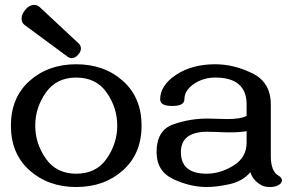

<svg xmlns="http://www.w3.org/2000/svg" viewBox="-20 -750 1181 782"><path d="M272.5 -513.2Q263.2 -513.2 254.9 -519.5L81.1 -647.5Q67.9 -657.2 67.9 -673.8Q67.9 -690.4 80.6 -707Q97.7 -730 120.1 -730Q132.3 -730 142.1 -720.7L299.8 -573.7Q309.6 -564.5 309.6 -552.7Q309.6 -540 298.8 -527.8Q286.6 -513.2 272.5 -513.2ZM290.5 11.7Q176.3 11.7 100.3 -56.2Q24.4 -124 24.4 -238.3Q24.4 -352.5 100.3 -420.4Q176.3 -488.3 290.5 -488.3Q404.8 -488.3 480.7 -420.4Q556.6 -352.5 556.6 -238.3Q556.6 -124 480.7 -56.2Q404.8 11.7 290.5 11.7ZM290.5 -42.5Q372.1 -42.5 414.8 -104.2Q457.5 -166 457.5 -238.3Q457.5 -311 414.8 -372.6Q372.1 -434.1 290.5 -434.1Q209.5 -434.1 166.5 -372.6Q123.5 -311 123.5 -238.3Q123.5 -166 166.5 -104.2Q209.5 -42.5 290.5 -42.5Z M1078.6 11.7Q1056.6 11.7 1043 3.4Q1008.8 -16.6 1000 -48.8Q968.8 -12.2 916.3 -0.2Q863.8 11.7 821.8 11.7Q754.9 11.7 686.3 -20.3Q617.7 -52.2 617.7 -130.4Q617.7 -219.2 685.1 -243.2Q752.4 -267.1 824.7 -267.1Q840.3 -267.1 863 -266.1Q885.7 -265.1 905.8 -265.1Q960.9 -265.1 984.4 -277.8V-324.2Q984.4 -434.1 856.9 -434.1Q810.1 -434.1 773.4 -410.6Q731 -383.3 731 -345.2Q731 -318.4 681.2 -318.4Q632.3 -318.4 632.3 -345.2Q632.3 -402.3 697.8 -445.8Q762.7 -488.3 856.9 -488.3Q932.6 -488.3 1007.8 -451.4Q1083 -414.6 1083 -324.2V-113.8Q1083 -52.2 1114.7 -34.2Q1128.4 -26.4 1128.4 -15.6Q1128.4 -3.4 1113.3 4.4Q1100.1 11.7 1078.6 11.7ZM821.8 -42.5Q877 -42.5 930.7 -75.4Q984.4 -108.4 984.4 -168.9V-215.8Q956.5 -210.9 916 -210.9Q893.6 -210.9 870.6 -212.2Q847.7 -213.4 824.7 -213.4Q716.8 -213.4 716.8 -130.4Q716.8 -42.5 821.8 -42.5Z"/></svg>

Font: Gayathri
Style: Bold
Weight: 700
Designer: Binoy Dominic <binoy.domenic@gmail.com>
Foundry: SMC
Version: Version 1.000